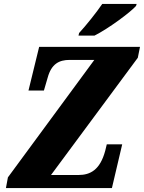

<svg xmlns="http://www.w3.org/2000/svg" viewBox="-20 -951 728 971"><path d="M377 -771H458C528 -806 640 -889 668 -921L671 -931H497C468 -888 415 -822 380 -784ZM10 0H546L598 -221H520L512 -188C486 -92 437 -66 377 -66H238L677 -659L688 -714H178L124 -493H202L221 -558C240 -628 279 -648 332 -648H457L20 -54Z"/></svg>

Font: Noto Serif Condensed Black
Style: Italic
Weight: 900
Width: 3
Italic angle: -12°
Designer: Monotype Design Team
Foundry: Monotype Imaging Inc.
Version: Version 2.013